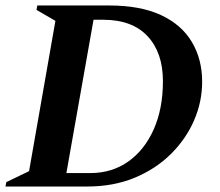

<svg xmlns="http://www.w3.org/2000/svg" viewBox="-34 -680 801 700"><path d="M-14 0 -11 -16 72 -56 168 -604 99 -644 102 -660H364Q478 -660 553 -625Q628 -590 665.5 -527Q703 -464 703 -382Q703 -309 673.5 -241Q644 -173 589 -118.5Q534 -64 457 -32Q380 0 284 0ZM342 -608H307L208 -49H295Q374 -49 433.5 -91Q493 -133 526.5 -208.5Q560 -284 560 -384Q560 -488 504 -548Q448 -608 342 -608Z"/></svg>

Font: Spectral SC
Style: Bold Italic
Weight: 700
Italic angle: -10°
Designer: Jean-Baptiste Levee
Foundry: Production Type
Version: Version 2.001